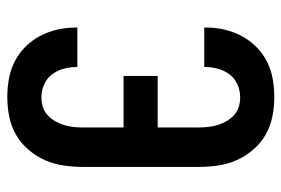

<svg xmlns="http://www.w3.org/2000/svg" viewBox="-146 -638 791 540"><g transform="rotate(-90 250.0 -367.5)"><path d="M247 8Q220 8 192.5 2.5Q165 -3 141.5 -16.5Q118 -30 99.5 -51.5Q81 -73 70 -98Q59 -123 55 -150.5Q51 -178 51 -205V-530Q51 -557 55 -584.5Q59 -612 70 -637Q81 -662 99.5 -683.5Q118 -705 141.5 -718.5Q165 -732 192.5 -737.5Q220 -743 247 -743Q273 -743 298.5 -738.5Q324 -734 347 -722.5Q370 -711 388.5 -692.5Q407 -674 419 -651.5Q431 -629 437 -603.5Q443 -578 443 -552V-546H332V-549Q332 -567 327 -585Q322 -603 311 -617.5Q300 -632 282.5 -639.5Q265 -647 247 -647Q233 -647 220 -643Q207 -639 197 -630Q187 -621 180 -609Q173 -597 169 -584Q165 -571 163.5 -557.5Q162 -544 162 -530V-416H307V-320H162V-205Q162 -191 163.5 -177.5Q165 -164 169 -151Q173 -138 180 -126Q187 -114 197 -105Q207 -96 220 -92Q233 -88 247 -88Q265 -88 282.5 -95.5Q300 -103 311 -117.5Q322 -132 327 -150Q332 -168 332 -186V-189H443V-183Q443 -157 437 -131.5Q431 -106 419 -83.5Q407 -61 388.5 -42.5Q370 -24 347 -12.5Q324 -1 298.5 3.5Q273 8 247 8Z"/></g></svg>

Font: Iosevka Term Curly
Style: Bold
Weight: 700
Designer: Belleve Invis
Foundry: Belleve Invis
Version: Version 32.3.0